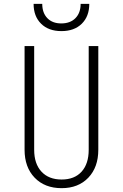

<svg xmlns="http://www.w3.org/2000/svg" viewBox="-20 -970 640 1000"><path d="M301 10Q213 10 160.5 -44.5Q108 -99 108 -190V-730H158V-190Q158 -117 196 -76Q234 -35 301 -35Q368 -35 405 -76Q442 -117 442 -190V-730H492V-190Q492 -99 440 -44.5Q388 10 301 10ZM300 -808Q233 -808 194 -846.5Q155 -885 155 -950H200Q200 -903 226.5 -875.5Q253 -848 299 -848Q346 -848 373 -875.5Q400 -903 400 -950H445Q445 -885 406 -846.5Q367 -808 300 -808Z"/></svg>

Font: NKDuy Mono Thin
Style: Regular
Weight: 100
Monospace: yes
Designer: NKDuy
Foundry: NKDuy
Version: Version 2.251; ttfautohint (v1.8.4.7-5d5b)